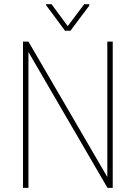

<svg xmlns="http://www.w3.org/2000/svg" viewBox="-20 -913 659 933"><path d="M527.8 -710.9V0H502.4L118.2 -660.2V0H91.8V-710.9H118.2L501.5 -52.7V-710.9ZM230.5 -892.6 309.1 -786.1 389.2 -892.6H413.6V-885.3L322.3 -763.7H295.9L204.1 -887.7V-892.6Z"/></svg>

Font: Roboto Condensed Thin
Style: Regular
Weight: 250
Width: 3
Designer: Christian Robertson
Foundry: Google
Version: Version 3.009; 2024